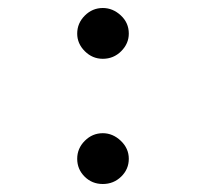

<svg xmlns="http://www.w3.org/2000/svg" viewBox="-20 -449 540 480"><path d="M237 -302Q211 -302 192 -321Q173 -340 173 -365Q173 -391 192 -410Q211 -429 237 -429Q262 -429 282 -410.5Q302 -392 302 -365Q302 -340 283 -321Q264 -302 237 -302ZM237 11Q210 11 191.5 -7.5Q173 -26 173 -52Q173 -78 192 -97Q211 -116 237 -116Q262 -116 282 -97Q302 -78 302 -52Q302 -26 283 -7.5Q264 11 237 11Z"/></svg>

Font: Inconsolata Medium
Style: Regular
Weight: 500
Monospace: yes
Designer: Raph Levien, Cyreal, Brenton Simpson
Foundry: Raph Levien, Cyreal, Google
Version: Version 3.001; ttfautohint (v1.8.2.53-6de2)